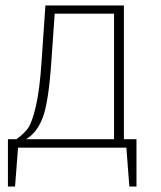

<svg xmlns="http://www.w3.org/2000/svg" viewBox="-20 -540 587 702"><path d="M433 -31H479V142H453L442 0H46L35 142H9V-31H40Q69 -52 83 -72Q97 -92 111 -151Q125 -210 132 -315L146 -520H433ZM397 -31V-490H180L168 -319Q158 -169 137 -112Q116 -55 75 -31H88Z"/></svg>

Font: Fira Sans UltraLight
Style: Regular
Weight: 200
Designer: Carrois Corporate & Edenspiekermann AG
Foundry: Carrois Corporate GbR & Edenspiekermann AG
Version: Version 4.106;PS 004.106;hotconv 1.0.70;makeotf.lib2.5.58329